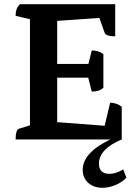

<svg xmlns="http://www.w3.org/2000/svg" viewBox="-20 -661 654 910"><path d="M54 0Q54 -45 70 -51L122 -67V-570L54 -586Q54 -603 58 -615.5Q62 -628 74 -641H526V-489Q500 -489 489 -494Q478 -499 475 -508L451 -576L251 -562V-358H399L415 -422Q428 -422 443 -418Q458 -414 470 -404V-245Q458 -234 443 -230.5Q428 -227 415 -227L398 -293H251V-82L476 -65L502 -174Q533 -174 557 -155V0ZM466 229Q424 229 398 205.5Q372 182 372 144Q372 53 535 -14L557 0Q449 45 449 115Q449 163 500 163Q528 163 564 142L579 181Q560 202 528.5 215.5Q497 229 466 229Z"/></svg>

Font: Petrona
Style: Bold
Weight: 700
Designer: Ringo R. Seeber
Foundry: Ringo R. Seeber
Version: Version 2.001; ttfautohint (v1.8.3)